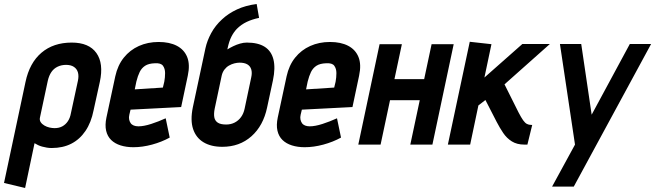

<svg xmlns="http://www.w3.org/2000/svg" viewBox="-24 -720 3262 956"><path d="M442 -171 473 -312Q493 -404 456 -456Q419 -508 333 -508Q242 -508 182.5 -457.5Q123 -407 103 -312L-4 191L101 216L148 -7Q156 -2 165.5 2.5Q175 7 186 10Q197 13 209 15Q221 17 233 17Q289 17 331 -4.5Q373 -26 401.5 -68Q430 -110 442 -171ZM364 -318 329 -156Q325 -133 314 -116.5Q303 -100 286.5 -91Q270 -82 248 -82Q236 -82 222.5 -85Q209 -88 197 -95Q185 -102 178.5 -112Q172 -122 175 -135L214 -318Q220 -344 232 -361.5Q244 -379 263 -388Q282 -397 305 -397Q329 -397 344 -387Q359 -377 364 -359.5Q369 -342 364 -318Z M620 -149 626 -174 878 -187 911 -343Q923 -399 908 -436Q893 -473 856.5 -492Q820 -511 766 -511Q712 -511 667.5 -491Q623 -471 592.5 -433Q562 -395 550 -340L506 -135Q498 -97 504.5 -69Q511 -41 529.5 -23Q548 -5 576.5 4Q605 13 640 13Q685 13 733 0Q781 -13 821 -35L801 -131Q766 -115 729 -103Q692 -91 665 -91Q652 -91 642 -95Q632 -99 626.5 -107Q621 -115 619 -125.5Q617 -136 620 -149ZM794 -313 787 -284 647 -275 655 -314Q662 -342 671.5 -361.5Q681 -381 698.5 -392.5Q716 -404 747 -405Q777 -407 787.5 -392.5Q798 -378 798 -356Q798 -334 794 -313Z M1205 -508Q1189 -508 1171.5 -503Q1154 -498 1137.5 -490Q1121 -482 1108 -474L1110 -483Q1117 -515 1128 -537Q1139 -559 1155 -576Q1177 -598 1204.5 -611Q1232 -624 1266 -631L1254 -700Q1199 -693 1156 -673Q1113 -653 1082 -624Q1048 -593 1027.5 -555Q1007 -517 999 -480L936 -185Q923 -121 937.5 -77.5Q952 -34 989.5 -11.5Q1027 11 1083 11Q1169 11 1228 -41.5Q1287 -94 1306 -185L1335 -320Q1348 -382 1337.5 -424Q1327 -466 1294 -487Q1261 -508 1205 -508ZM1169 -408Q1193 -408 1207.5 -399.5Q1222 -391 1227 -374.5Q1232 -358 1227 -335L1194 -179Q1189 -155 1176.5 -137.5Q1164 -120 1145 -110Q1126 -100 1102 -100Q1074 -100 1060 -109.5Q1046 -119 1043 -136.5Q1040 -154 1045 -179L1080 -344Q1084 -361 1093.5 -373.5Q1103 -386 1116 -393.5Q1129 -401 1143 -404.5Q1157 -408 1169 -408Z M1473 -149 1479 -174 1731 -187 1764 -343Q1776 -399 1761 -436Q1746 -473 1709.5 -492Q1673 -511 1619 -511Q1565 -511 1520.5 -491Q1476 -471 1445.5 -433Q1415 -395 1403 -340L1359 -135Q1351 -97 1357.5 -69Q1364 -41 1382.5 -23Q1401 -5 1429.5 4Q1458 13 1493 13Q1538 13 1586 0Q1634 -13 1674 -35L1654 -131Q1619 -115 1582 -103Q1545 -91 1518 -91Q1505 -91 1495 -95Q1485 -99 1479.5 -107Q1474 -115 1472 -125.5Q1470 -136 1473 -149ZM1647 -313 1640 -284 1500 -275 1508 -314Q1515 -342 1524.5 -361.5Q1534 -381 1551.5 -392.5Q1569 -404 1600 -405Q1630 -407 1640.5 -392.5Q1651 -378 1651 -356Q1651 -334 1647 -313Z M2088 -326H1940L1977 -500H1866L1760 0H1871L1918 -221H2066L2019 0H2129L2235 -500H2125Z M2558 -160 2488 -300 2714 -501H2577L2388 -334L2423 -500L2315 -512L2206 0H2317L2358 -195L2393 -222L2449 -113Q2464 -84 2481.5 -58Q2499 -32 2524.5 -16Q2550 0 2587 0H2602L2626 -98H2621Q2609 -98 2599.5 -103Q2590 -108 2580.5 -121.5Q2571 -135 2558 -160Z M2725 209H2833L3218 -501H3112L2922 -149L2870 -501H2764L2839 0Z"/></svg>

Font: Advent Pro
Style: Bold Italic
Weight: 700
Italic angle: -12°
Designer: VivaRado, Andreas Kalpakidis
Foundry: VivaRado, Andreas Kalpakidis
Version: Version 3.000